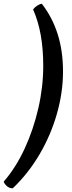

<svg xmlns="http://www.w3.org/2000/svg" viewBox="-67 -819 388 1039"><path d="M2 200Q-17 200 -30 188Q-43 176 -47 164Q19 88 66.5 -15Q114 -118 140.5 -233.5Q167 -349 167 -463Q167 -553 153.5 -629Q140 -705 112 -768Q122 -781 135 -789Q148 -797 159 -799Q216 -726 245 -634.5Q274 -543 274 -432Q274 -320 241.5 -205Q209 -90 148 14.5Q87 119 2 200Z"/></svg>

Font: Texturina 72pt 72pt Regular
Style: Bold Italic
Weight: 700
Italic angle: -11°
Designer: Guillermo Torres Carreño
Foundry: Omnibus-Type
Version: Version 1.002; ttfautohint (v1.8.3)